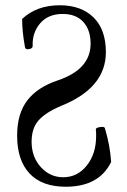

<svg xmlns="http://www.w3.org/2000/svg" viewBox="-20 -696 484 729"><path d="M230 13Q139 13 92 -37.5Q45 -88 45 -181Q45 -264 83.5 -314.5Q122 -365 200 -391Q324 -433 324 -530Q324 -582 296.5 -612.5Q269 -643 218 -643Q163 -643 132.5 -607.5Q102 -572 104 -521Q104 -512 90.5 -509.5Q77 -507 75 -516Q64 -576 64 -624Q119 -676 207 -676Q288 -676 335 -630Q382 -584 382 -498Q382 -362 212 -294Q153 -269 126.5 -239Q100 -209 100 -158Q100 -100 135 -61.5Q170 -23 220 -23Q274 -23 309.5 -67.5Q345 -112 345 -180Q345 -197 344 -204Q343 -211 359.5 -213.5Q376 -216 378 -210Q398 -144 402 -81Q356 13 230 13Z"/></svg>

Font: Junicode Cond Light
Style: Regular
Weight: 300
Width: 3
Designer: Peter S. Baker
Version: Version 2.201